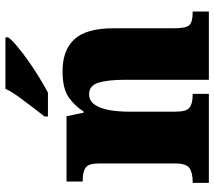

<svg xmlns="http://www.w3.org/2000/svg" viewBox="-62 -744 806 723"><g transform="rotate(-90 341.5 -383.0)"><path d="M14 0V-61H18Q52 -61 69.5 -73Q87 -85 87 -128V-412Q87 -453 71.5 -464Q56 -475 23 -475H19V-536H265L278 -472H283Q302 -503 335 -527Q368 -551 434 -551Q514 -551 555 -506Q596 -461 596 -360V-131Q596 -85 608.5 -73Q621 -61 655 -61H659V0H402V-317Q402 -381 391 -416Q380 -451 348 -451Q323 -451 308.5 -430Q294 -409 288 -375Q282 -341 282 -301V-125Q282 -85 297 -73Q312 -61 345 -61H349V0ZM264 -619Q279 -638 299 -664Q319 -690 338.5 -717Q358 -744 368 -766H562V-756Q553 -743 529.5 -723Q506 -703 475 -681Q444 -659 412 -639.5Q380 -620 354 -606H264Z"/></g></svg>

Font: Noto Serif Devanagari Black
Style: Regular
Weight: 900
Designer: Universal Thirst, Indian Type Foundry and the Monotype Design Team
Foundry: Monotype Imaging Inc.
Version: Version 2.004; ttfautohint (v1.8.4.7-5d5b)